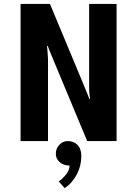

<svg xmlns="http://www.w3.org/2000/svg" viewBox="-20 -720 700 980"><path d="M85 0V-700H235L410 -280L428 -236L436 -215H440L437 -236Q435 -248 435 -280V-700H575V0H425L250 -420L232 -464L224 -485H220L222 -464Q225 -425 225 -420V0ZM310 240 280 206Q295 196 307 182Q335 154 335 125Q304 125 284.5 107.5Q265 90 265 65Q265 38 283 19Q301 0 325 0Q357 0 376 20Q395 40 395 75Q395 146 352 201Q334 225 310 240Z"/></svg>

Font: Scada
Style: Bold
Weight: 700
Designer: Jovanny Lemonad
Foundry: Jovanny Lemonad
Version: Version 4.100;PS 004.100;hotconv 1.0.88;makeotf.lib2.5.64775